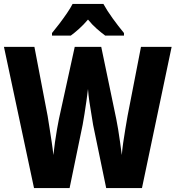

<svg xmlns="http://www.w3.org/2000/svg" viewBox="-23 -951 888 971"><path d="M845 -714 695 0H514L448 -319Q445 -340 439.5 -371.5Q434 -403 429 -437Q424 -471 422 -501Q419 -477 414.5 -443Q410 -409 404.5 -376Q399 -343 395 -320L329 0H149L-3 -714H151L218 -364Q222 -339 227.5 -304Q233 -269 238.5 -232.5Q244 -196 247 -167Q250 -197 255 -232Q260 -267 265.5 -298.5Q271 -330 275 -349L355 -714H489L565 -349Q569 -329 574.5 -297Q580 -265 584.5 -230.5Q589 -196 593 -167Q595 -194 600 -229Q605 -264 611 -299.5Q617 -335 622 -364L690 -714ZM500 -931Q518 -898 546.5 -858.5Q575 -819 604 -784V-771H509Q490 -785 466.5 -805.5Q443 -826 422 -852Q399 -825 376 -804.5Q353 -784 335 -771H240V-784Q256 -803 276.5 -830Q297 -857 315.5 -884Q334 -911 344 -931Z"/></svg>

Font: Noto Sans Tamil Condensed ExtraBold
Style: Regular
Weight: 800
Width: 3
Designer: Jelle Bosma - Monotype Design Team
Foundry: Monotype Imaging Inc.
Version: Version 2.004; ttfautohint (v1.8.4.7-5d5b)